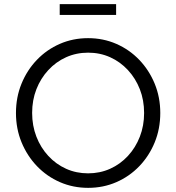

<svg xmlns="http://www.w3.org/2000/svg" viewBox="-20 -895 850 926"><path d="M405.2 11Q332.4 11 269.2 -16.5Q206 -44 158.5 -93.5Q111 -143 84 -208.5Q57 -274 57 -350Q57 -426 83.8 -491.5Q110.6 -557 158.1 -606.5Q205.6 -656 268.8 -683.5Q332 -711 404.8 -711Q477.6 -711 540.8 -683.5Q604 -656 651.5 -606.5Q699 -557 726 -491.5Q753 -426 753 -350Q753 -274 726.2 -208.5Q699.4 -143 651.9 -93.5Q604.4 -44 541.2 -16.5Q478 11 405.2 11ZM404.9 -59Q462 -59 511 -81Q560 -103 597 -143Q634 -183 654.5 -235.9Q675 -288.8 675 -350Q675 -412 654.5 -464.5Q634 -517 597 -557Q560 -597 511.1 -619Q462.3 -641 405.1 -641Q348 -641 299 -619Q250 -597 213 -557Q176 -517 155.5 -464.5Q135 -412 135 -350.5Q135 -289 155.5 -236Q176 -183 213 -143Q250 -103 298.9 -81Q347.7 -59 404.9 -59ZM268 -823V-875H540V-823Z"/></svg>

Font: Red Hat Text VF
Style: Regular
Weight: 300
Designer: Pentagram, MCKL
Foundry: Pentagram, MCKL
Version: Version 1.023